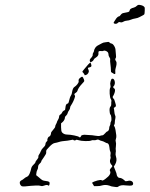

<svg xmlns="http://www.w3.org/2000/svg" viewBox="-20 -776 613 786"><path d="M309 -458Q314 -462 316 -462Q318 -462 320 -458.5Q322 -455 323.5 -451Q325 -447 325 -445Q325 -442 315 -432Q300 -416 297 -404Q296 -400 290 -396Q281 -391 286 -386Q288 -383 287 -380Q282 -362 271 -345Q267 -340 267 -335Q267 -330 262.5 -324Q258 -318 257 -313Q256 -308 251 -303Q246 -298 246 -297Q246 -286 237 -277L230 -271V-255Q230 -239 234 -234Q242 -225 256 -225Q267 -225 284 -221.5Q301 -218 304 -215Q307 -212 309.5 -215Q312 -218 312 -219Q312 -222 319 -223.5Q326 -225 331 -224Q338 -223 347 -223Q356 -223 370 -220.5Q384 -218 389.5 -220Q395 -222 399 -222Q403 -222 410 -230Q417 -238 419 -238Q422 -238 424.5 -242.5Q427 -247 427 -251Q427 -257 429.5 -261Q432 -265 432 -270Q432 -275 434.5 -279Q437 -283 436 -293.5Q435 -304 432 -307Q429 -311 428.5 -323Q428 -335 432 -339.5Q436 -344 435.5 -350.5Q435 -357 436 -361.5Q437 -366 434 -370Q430 -375 429 -392.5Q428 -410 431 -416Q434 -421 432 -427Q430 -433 432.5 -442Q435 -451 437 -453Q441 -455 444 -453Q447 -451 449 -445.5Q451 -440 450 -433Q448 -425 445.5 -423.5Q443 -422 443.5 -419Q444 -416 446 -415Q454 -412 449 -396Q445 -385 443 -383Q441 -381 441.5 -377.5Q442 -374 445 -372Q448 -370 451 -358Q455 -346 454.5 -342.5Q454 -339 450 -337Q445 -335 446 -332.5Q447 -330 448 -319Q449 -308 451.5 -303Q454 -298 452 -290Q450 -282 450 -274.5Q450 -267 447.5 -265Q445 -263 448 -259Q451 -255 453 -243Q455 -231 456 -222.5Q457 -214 454.5 -207.5Q452 -201 454 -195.5Q456 -190 454.5 -177.5Q453 -165 454 -161.5Q455 -158 453.5 -150.5Q452 -143 455 -134Q460 -119 452 -104L446 -94L452 -79Q458 -65 458 -60Q458 -57 461.5 -52.5Q465 -48 468 -48Q478 -48 488 -39Q493 -34 494.5 -34Q496 -34 502 -35Q512 -38 518.5 -34.5Q525 -31 525 -24Q525 -19 520 -17Q514 -15 495 -17Q474 -20 464 -12Q460 -9 453.5 -10.5Q447 -12 442.5 -12Q438 -12 428 -16Q413 -21 398 -17Q390 -14 377 -14H365L361 -21Q356 -27 358 -29Q359 -30 365 -32.5Q371 -35 378.5 -37Q386 -39 389 -39Q395 -40 396 -38Q399 -34 412 -44Q438 -63 430 -77Q428 -81 434 -87.5Q440 -94 440 -96Q440 -98 435 -103Q427 -113 432 -126Q434 -130 432.5 -134Q431 -138 432.5 -144.5Q434 -151 431.5 -155.5Q429 -160 428 -172Q426 -190 418 -190Q416 -190 409 -194Q402 -198 396.5 -199Q391 -200 386 -203Q381 -206 375 -203.5Q369 -201 364 -202Q359 -203 354 -201Q348 -198 329.5 -198.5Q311 -199 302 -202Q293 -205 291 -203Q289 -201 285.5 -201Q282 -201 280.5 -203Q279 -205 272 -203Q260 -200 236 -198Q228 -197 220.5 -194.5Q213 -192 204 -190.5Q195 -189 182 -175Q173 -166 171 -163Q169 -160 169 -155Q170 -148 166 -142.5Q162 -137 160 -133Q158 -129 153.5 -123.5Q149 -118 149 -115Q149 -112 142.5 -106Q136 -100 136 -93Q136 -86 133 -81Q130 -76 129 -68L128 -59L139 -50Q149 -41 153.5 -38.5Q158 -36 168 -35Q178 -34 181 -31.5Q184 -29 183 -23Q182 -17 180 -16Q178 -16 177 -17Q173 -21 160 -16Q153 -13 147 -15Q138 -19 83 -13Q72 -12 68.5 -14Q65 -16 62 -22Q58 -33 68 -38Q73 -40 78.5 -45Q84 -50 90.5 -52.5Q97 -55 101.5 -66Q106 -77 107.5 -85.5Q109 -94 117 -101.5Q125 -109 125 -112Q125 -115 131.5 -122.5Q138 -130 137 -134Q136 -138 140 -143.5Q144 -149 147 -157Q150 -165 158 -172.5Q166 -180 166 -186Q166 -192 170.5 -196Q175 -200 174 -202Q173 -205 175.5 -210.5Q178 -216 181 -217Q184 -217 186.5 -222Q189 -227 189 -232Q189 -235 197.5 -244.5Q206 -254 206 -258Q206 -262 209.5 -268Q213 -274 213 -276Q213 -278 217.5 -285.5Q222 -293 222 -298.5Q222 -304 227 -307Q232 -310 234 -315Q236 -320 241 -323Q246 -325 246.5 -326.5Q247 -328 248 -336Q249 -351 257 -352Q260 -353 261 -357Q266 -379 271 -386Q274 -390 275 -399Q278 -417 286 -421Q291 -424 297 -431.5Q303 -439 302 -444Q300 -452 309 -458ZM341 -512Q349 -520 350 -520Q351 -520 353 -513.5Q355 -507 354 -505Q353 -502 349 -501Q341 -499 340 -498Q339 -497 343 -488Q345 -483 341.5 -477Q338 -471 332 -469Q326 -467 326 -469.5Q326 -472 321.5 -477Q317 -482 317 -482Q317 -484 326.5 -495Q336 -506 341 -512ZM435 -598Q441 -598 447 -588.5Q453 -579 453 -570Q453 -564 454.5 -553Q456 -542 454 -539Q449 -532 455 -526Q458 -521 457 -513Q456 -505 453.5 -497Q451 -489 452 -481.5Q453 -474 450.5 -473Q448 -472 441 -477Q435 -480 434.5 -482Q434 -484 434 -490Q434 -498 432 -513Q430 -528 431 -532Q432 -536 428 -541.5Q424 -547 424 -554Q424 -564 412 -568Q407 -570 403.5 -568Q400 -566 394 -567Q388 -568 385 -566Q382 -564 383 -559Q385 -548 372 -540Q365 -536 363.5 -531.5Q362 -527 356 -523.5Q350 -520 349 -523Q344 -531 354 -540Q360 -547 359.5 -551.5Q359 -556 362 -560.5Q365 -565 365 -568.5Q365 -572 369.5 -579.5Q374 -587 383.5 -591.5Q393 -596 397.5 -599Q402 -602 412 -603Q422 -604 423.5 -604.5Q425 -605 429 -601.5Q433 -598 435 -598ZM551 -756Q567 -754 572 -746Q573 -744 572.5 -732Q572 -720 571 -718Q569 -715 563.5 -712.5Q558 -710 551 -706Q544 -702 534 -700.5Q524 -699 516 -695.5Q508 -692 499.5 -691.5Q491 -691 484.5 -687Q478 -683 472.5 -685Q467 -687 463 -683Q460 -679 454.5 -678.5Q449 -678 446 -681Q444 -683 447.5 -687.5Q451 -692 453 -696Q455 -700 459.5 -704.5Q464 -709 467 -709Q470 -709 474.5 -715.5Q479 -722 487 -723Q506 -726 509 -729Q510 -730 511 -734Q512 -741 528 -745Q535 -747 540 -752Q545 -757 551 -756Z"/></svg>

Font: TT2020 Style D
Style: Italic
Weight: 400
Italic angle: -15°
Version: Version 0.2.000